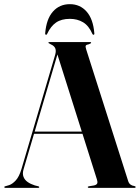

<svg xmlns="http://www.w3.org/2000/svg" viewBox="-26 -902 672 922"><path d="M135 -270H390L391.5 -259.5H132.5ZM162.5 -3.5Q162.5 -2 161.5 -1Q160.5 0 158.5 0H-1.5Q-3 0 -4.2 -1Q-5.5 -2 -5.5 -3.5Q-5.5 -5.5 -4 -6.2Q-2.5 -7 -1 -7.5L18 -13Q34 -18.5 50 -36Q66 -53.5 77 -90L239 -639Q244.5 -659 239 -670.8Q233.5 -682.5 218 -689Q212.5 -693 209.5 -694Q206.5 -695 206.5 -696.5Q206.5 -698.5 207.8 -699.2Q209 -700 212 -700H407Q409 -700 410.2 -699.2Q411.5 -698.5 411.5 -696.5Q411.5 -695 409 -693.5Q406.5 -692 400.5 -689.5Q388.5 -687.5 386 -682.8Q383.5 -678 388 -664.5L589 -34Q592.5 -22 600.2 -16Q608 -10 619.5 -8.5Q623 -7.5 624.2 -6.5Q625.5 -5.5 625.5 -3.5Q625.5 -2 624.2 -1Q623 0 621 0H400Q398 0 396.8 -1Q395.5 -2 395.5 -3.5Q395.5 -5.5 397 -6Q398.5 -6.5 401.5 -7.5L425.5 -11.5Q438 -14.5 440.8 -21.2Q443.5 -28 439.5 -40L247.5 -647.5L259.5 -673.5L87 -88.5Q81 -68 86.8 -53Q92.5 -38 106.8 -28Q121 -18 141.5 -11.5L157.5 -7.5Q160 -7 161.2 -6Q162.5 -5 162.5 -3.5ZM309.5 -811.5Q269 -811.5 243.2 -793.8Q217.5 -776 200.5 -739.5Q199.5 -737 198.2 -736Q197 -735 195.5 -735Q193.5 -735 192 -736.8Q190.5 -738.5 191 -742Q196.5 -810.5 228 -846.2Q259.5 -882 309.5 -882Q358.5 -882 390 -846.2Q421.5 -810.5 427 -742Q427.5 -738.5 426.2 -736.8Q425 -735 423 -735Q421.5 -735 420 -736Q418.5 -737 417.5 -739.5Q400.5 -778.5 373 -795Q345.5 -811.5 309.5 -811.5Z"/></svg>

Font: Fraunces 120pt SemiBold
Style: Regular
Weight: 600
Version: Version 1.000;[b76b70a41]